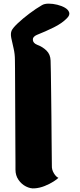

<svg xmlns="http://www.w3.org/2000/svg" viewBox="-20 -1031 440 1055"><path d="M211 -1003Q225 -1011 247.5 -1011Q270 -1011 294.5 -1005Q319 -999 337 -988.5Q355 -978 360 -963Q365 -948 348 -931Q321 -903 275.5 -880.5Q230 -858 182 -839Q159 -829 160.5 -811.5Q162 -794 184 -785Q214 -774 235.5 -753Q257 -732 258 -698Q259 -679 259.5 -631.5Q260 -584 261 -520.5Q262 -457 262.5 -390.5Q263 -324 263.5 -265Q264 -206 264.5 -166.5Q265 -127 265 -120Q264 -99 276 -79Q288 -59 301 -54Q295 -47 274 -33.5Q253 -20 225.5 -9Q198 2 170 4Q147 6 122.5 -6.5Q98 -19 81.5 -43Q65 -67 65 -99Q65 -106 65 -139.5Q65 -173 64.5 -224.5Q64 -276 64 -336.5Q64 -397 63.5 -457.5Q63 -518 63 -570Q63 -622 62.5 -657Q62 -692 62 -701Q62 -735 54.5 -766Q47 -797 42 -822Q37 -847 44 -863Q51 -878 78 -903.5Q105 -929 141.5 -956.5Q178 -984 211 -1003Z"/></svg>

Font: Potta One
Style: Regular
Weight: 400
Designer: 108,108go
Foundry: Font Zone 108
Version: Version 1.000